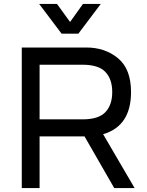

<svg xmlns="http://www.w3.org/2000/svg" viewBox="-20 -950 745 970"><path d="M407 -261H180V0H90V-710H416Q511 -710 576.5 -655.5Q642 -601 642 -485Q642 -313 501 -272L660 0H557ZM180 -347H397Q478 -347 512.5 -383.5Q547 -420 547 -485Q547 -550 512.5 -586.5Q478 -623 397 -623H180ZM399 -930H489L376 -780H291L178 -930H268L334 -839Z"/></svg>

Font: Violet Sans
Style: Regular
Weight: 400
Designer: Calvin Waterman
Foundry: Violet Office
Version: Version 1.013